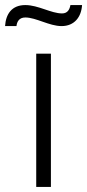

<svg xmlns="http://www.w3.org/2000/svg" viewBox="-71 -738 344 758"><path d="M-51 -635H-6C-4 -653 5 -669 29 -669C71 -669 124 -635 172 -635C223 -635 250 -671 253 -718H207C204 -701 196 -685 174 -685C131 -685 80 -718 29 -718C-25 -718 -48 -682 -51 -635ZM72 0H130V-526H72Z"/></svg>

Font: Archivo ExtraLight
Style: Regular
Weight: 200
Designer: Hector Gatti
Foundry: Omnibus-Type
Version: Version 2.001